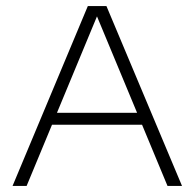

<svg xmlns="http://www.w3.org/2000/svg" viewBox="-20 -615 643 635"><path d="M21.5 0 270.5 -595H332L582 0H534L295.5 -573.5H306L68 0ZM139 -202.5 151 -242H451.5L463 -202.5Z"/></svg>

Font: Encode Sans SC SemiExpanded ExtraLight
Style: Regular
Weight: 250
Width: 6
Designer: Multiple Designers
Foundry: Impallari Type
Version: Version 3.002